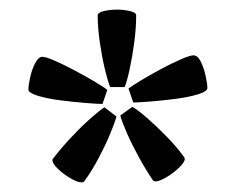

<svg xmlns="http://www.w3.org/2000/svg" viewBox="-20 -732 489 399"><path d="M239 -551H209Q204 -563 198 -588Q192 -613 187.5 -643.5Q183 -674 183 -700Q183 -706 196 -709Q209 -712 223 -712Q237 -712 250 -709Q263 -706 263 -700Q263 -674 259 -644Q255 -614 249.5 -588.5Q244 -563 239 -551ZM257 -519 247 -548Q255 -554 274 -565.5Q293 -577 315.5 -589Q338 -601 356.5 -609Q375 -617 382 -617Q391 -617 397.5 -603.5Q404 -590 407.5 -573.5Q411 -557 411 -549Q411 -542 391.5 -536Q372 -530 344.5 -526.5Q317 -523 292 -521Q267 -519 257 -519ZM203 -545 193 -516Q183 -516 158 -518Q133 -520 105.5 -523.5Q78 -527 58.5 -533Q39 -539 39 -546Q39 -554 42.5 -570.5Q46 -587 53 -600.5Q60 -614 68 -614Q75 -614 93.5 -606Q112 -598 134.5 -586Q157 -574 176.5 -562.5Q196 -551 203 -545ZM230 -492 255 -510Q266 -504 285.5 -487Q305 -470 326.5 -448Q348 -426 363 -405Q363 -404 363.5 -403.5Q364 -403 364 -402Q364 -395 352 -383.5Q340 -372 325.5 -363.5Q311 -355 303 -355Q300 -355 298 -357Q283 -379 268.5 -405.5Q254 -432 243.5 -456Q233 -480 230 -492ZM197 -509 222 -490Q219 -478 209 -454Q199 -430 185 -403.5Q171 -377 155 -355Q153 -353 150 -353Q141 -353 126.5 -361.5Q112 -370 100.5 -381Q89 -392 89 -399Q89 -401 90 -402Q106 -423 126.5 -445Q147 -467 166.5 -484.5Q186 -502 197 -509Z"/></svg>

Font: Mate SC
Style: Regular
Weight: 400
Designer: Eduardo Rodriguez Tunni
Foundry: Eduardo Rodriguez Tunni
Version: Version 1.003; ttfautohint (v1.8.4.7-5d5b);gftools[0.9.24]